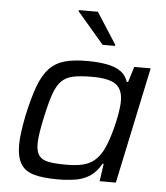

<svg xmlns="http://www.w3.org/2000/svg" viewBox="-53 -783 723 838"><g transform="rotate(5 308.5 -364.0)"><path d="M230 8Q165 8 125.5 -3.5Q86 -15 68 -45Q50 -75 50 -128Q50 -153 54.5 -185.5Q59 -218 67 -259Q84 -336 102.5 -386.5Q121 -437 148 -466Q175 -495 214.5 -506.5Q254 -518 313 -518Q363 -518 400.5 -511Q438 -504 461.5 -487.5Q485 -471 494 -442H500L521 -510H593L485 0H414L425 -77H420Q400 -41 372.5 -22.5Q345 -4 309.5 2Q274 8 230 8ZM262 -59Q305 -59 332.5 -65.5Q360 -72 379 -86Q398 -100 412 -122Q423 -138 432.5 -162Q442 -186 450 -213.5Q458 -241 464 -268.5Q470 -296 473 -319Q476 -342 476 -356Q476 -408 445.5 -429.5Q415 -451 342 -451Q292 -451 260 -444.5Q228 -438 208 -418Q188 -398 174.5 -359Q161 -320 147 -255Q139 -218 134.5 -189Q130 -160 130 -139Q130 -105 143 -87.5Q156 -70 185 -64.5Q214 -59 262 -59ZM375 -594 258 -731 259 -736H342L430 -599L429 -594Z"/></g></svg>

Font: Saira SemiExpanded
Style: Italic
Weight: 400
Width: 6
Italic angle: -12°
Designer: Hector Gatti with collaboration of the Omnibus-Type team
Foundry: Omnibus-Type
Version: Version 1.101